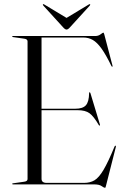

<svg xmlns="http://www.w3.org/2000/svg" viewBox="-20 -870 594 906"><path d="M37.5 -697.5Q37.5 -700 41 -700H429.5Q444 -700 454.5 -708Q465 -716 467.5 -716Q468.5 -716 469.5 -714.8Q470.5 -713.5 472 -708L511 -559.5Q512.5 -556 510 -555.5Q508 -555 506 -558Q480 -611.5 459 -640.8Q438 -670 417.8 -681.5Q397.5 -693 373 -693H176V-357H336Q370.5 -357 385.2 -373.2Q400 -389.5 400.5 -431Q401 -434.5 402.5 -434.5Q405 -435.5 407 -429.5L451.5 -282.5Q453 -278 450.5 -277.5Q448.5 -277.5 446.5 -279.5Q422 -321.5 402.2 -335.8Q382.5 -350 347 -350H176V-26.5Q176 -7 200 -7H376.5Q405 -7 425.8 -19.2Q446.5 -31.5 468.2 -68Q490 -104.5 520.5 -178.5Q523 -183 525 -182.5Q528 -182.5 526.5 -176L480 7Q478 16 476 16Q470 16 459.2 8Q448.5 0 422 0H41Q37.5 0 37.5 -2.5Q37.5 -4.5 41.5 -5L94 -12.5Q110 -14.5 110 -25V-675Q110 -685.5 94 -687.5L41.5 -695Q37.5 -695.5 37.5 -697.5ZM311 -742Q301 -730.5 294 -730.5Q287 -730.5 277 -742L184.5 -843.5Q181 -848 183 -850Q185 -851.5 189.5 -848.5L294 -785.5L398.5 -848.5Q403 -851.5 405 -850Q407 -848 403.5 -843.5Z"/></svg>

Font: Fraunces 144pt S000 Light
Style: Regular
Weight: 300
Version: Version 1.000; ttfautohint (v1.8.3)